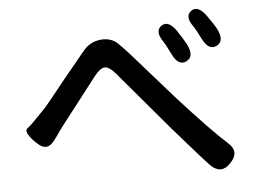

<svg xmlns="http://www.w3.org/2000/svg" viewBox="-50 -789 1100 820"><g transform="rotate(-5 500.0 -379.0)"><path d="M907 -56Q866 -11 822 -53Q804 -70 670 -224L454 -479Q426 -511 407 -509.5Q388 -508 363 -476L212 -281Q194 -258 178 -234L169 -222Q133 -169 89 -215L82 -221Q39 -266 57 -279.5Q75 -293 96 -316Q117 -338 139 -360Q147 -368 229 -471L290 -545Q309 -569 329 -592Q357 -625 402 -629Q447 -633 476 -604Q498 -582 519 -559L702 -351Q837 -202 904 -142Q950 -102 909 -58ZM758 -505Q723 -488 697 -542Q675 -587 669 -595Q634 -644 665 -666Q696 -687 730 -637Q757 -596 767 -577Q794 -523 758 -505ZM893 -560Q858 -542 831 -596Q810 -638 803 -648Q767 -696 797 -718Q827 -740 862 -691Q892 -649 901 -631Q928 -578 893 -560Z"/></g></svg>

Font: Resource Han Rounded CN Medium
Style: Regular
Weight: 500
Designer: Cyano Hao (round all glyphs); Ryoko NISHIZUKA 西塚涼子 (kana, bopomofo & ideographs); Paul D. Hunt (Latin, Greek & Cyrillic)
Foundry: Cyano Hao
Version: 0.990